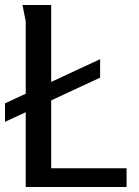

<svg xmlns="http://www.w3.org/2000/svg" viewBox="-21 -749 555 769"><path d="M69 -729H184V-75H486V0H82V-664ZM-1 -261V-335L380 -512V-438Z"/></svg>

Font: Rosario Medium
Style: Regular
Weight: 500
Version: Version 1.201